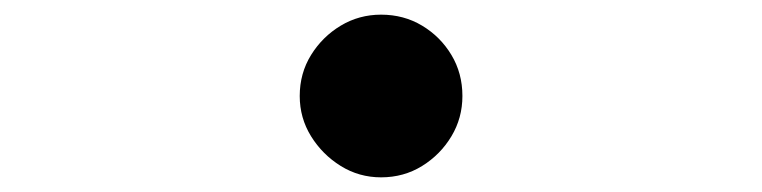

<svg xmlns="http://www.w3.org/2000/svg" viewBox="-20 -511 1040 262"><path d="M500 -269Q470 -269 445 -284.5Q420 -300 404.5 -325Q389 -350 389 -380Q389 -411 404.5 -436Q420 -461 445 -476Q470 -491 500 -491Q531 -491 556 -476Q581 -461 596 -436Q611 -411 611 -380Q611 -350 596 -325Q581 -300 556 -284.5Q531 -269 500 -269Z"/></svg>

Font: Noto Serif SC ExtraLight
Style: Bold
Weight: 700
Version: Version 2.002-H1;hotconv 1.1.0;makeotfexe 2.6.0